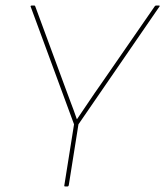

<svg xmlns="http://www.w3.org/2000/svg" viewBox="-20 -675 598 695"><path d="M217 0Q215 0 213.5 -0.5Q212 -1 213 -5L248 -225L91 -651Q90 -653 91.5 -654Q93 -655 94 -655H104Q107 -655 108 -651L212 -369Q223 -338 235 -307Q247 -276 258 -244H259Q281 -276 302 -307.5Q323 -339 345 -370L540 -652Q542 -655 545 -655H555Q557 -655 558 -654Q559 -653 557 -651L264 -225L229 -5Q228 0 224 0Z"/></svg>

Font: Sofia Sans Hairline
Style: Italic
Weight: 1
Italic angle: -9°
Designer: Botio Nikoltchev, Ani Petrova
Foundry: lettersoup
Version: Version 4.102